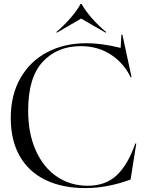

<svg xmlns="http://www.w3.org/2000/svg" viewBox="-20 -947 745 982"><path d="M35 -343Q35 -461 84.5 -547.5Q134 -634 221.5 -680Q309 -726 422 -726Q501 -726 597 -702L601 -770H606L653 -552H648Q613 -625 546.5 -668Q480 -711 393 -711Q273 -711 198.5 -631Q124 -551 124 -382Q124 -264 163.5 -176.5Q203 -89 272 -43Q341 3 428 3Q521 3 578 -51.5Q635 -106 672 -213H677L648 -29Q530 15 417 15Q299 15 213 -26.5Q127 -68 81 -148.5Q35 -229 35 -343ZM271 -780 268 -783Q310 -819 343 -857.5Q376 -896 392 -927H397Q416 -893 449.5 -854.5Q483 -816 523 -783L520 -780L395 -852Z"/></svg>

Font: Nyght Serif Light
Style: Regular
Weight: 300
Designer: Maksym Kobuzan
Version: Version 0.410